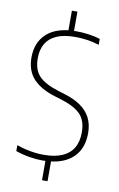

<svg xmlns="http://www.w3.org/2000/svg" viewBox="-105 -916 678 1093"><g transform="rotate(10 234.5 -370.0)"><path d="M200.5 9Q165.5 9 125 2.2Q84.5 -4.5 46 -18V-52Q74.5 -42 101.2 -36Q128 -30 153.5 -27Q179 -24 203 -24Q266 -24 308.8 -42.2Q351.5 -60.5 373.2 -96.8Q395 -133 395 -187.5Q395 -256.5 358.2 -293Q321.5 -329.5 237.5 -354.5L209 -363Q124.5 -388.5 81.5 -435.2Q38.5 -482 38.5 -558Q38.5 -647 96 -698Q153.5 -749 265 -749Q299 -749 336 -744Q373 -739 403 -729V-695Q367 -706.5 332.5 -711.2Q298 -716 263 -716Q199.5 -716 157.8 -698Q116 -680 95.2 -645Q74.5 -610 74.5 -560Q74.5 -493.5 109 -457.2Q143.5 -421 224.5 -396L253 -387.5Q313 -370 352.2 -343.2Q391.5 -316.5 411.2 -278.5Q431 -240.5 431 -189Q431 -125 404 -81Q377 -37 325.8 -14Q274.5 9 200.5 9ZM219 120V0L251 -7.5V120ZM219 -740V-860H251V-740Z"/></g></svg>

Font: Encode Sans SC SemiCondensed Thin
Style: Regular
Weight: 250
Width: 4
Designer: Multiple Designers
Foundry: Impallari Type
Version: Version 3.002